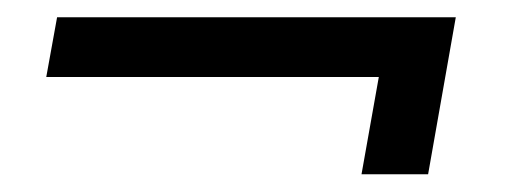

<svg xmlns="http://www.w3.org/2000/svg" viewBox="-20 -300 590 222"><path d="M398 -98.5H475L507 -280H46L33.5 -211H418Z"/></svg>

Font: Anybody Expanded
Style: Italic
Weight: 400
Width: 7
Italic angle: -10°
Version: Version 1.113;gftools[0.9.25]